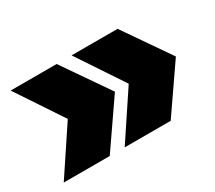

<svg xmlns="http://www.w3.org/2000/svg" viewBox="-84 -635 811 723"><g transform="rotate(-30 321.5 -274.0)"><path d="M215 -74 353 -274 215 -474H15L148 -274L15 -74ZM480 -74 618 -274 480 -474H280L413 -274L280 -74Z"/></g></svg>

Font: Chess Sans Black
Style: Regular
Weight: 900
Designer: Wolf Bōese
Foundry: Wolf Bōese
Version: Version 7.223;Glyphs 3.3 (3306)